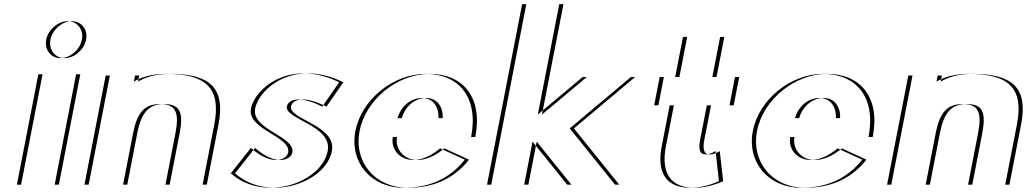

<svg xmlns="http://www.w3.org/2000/svg" viewBox="-20 -880 4894 915"><path d="M220.3 -691C229.6 -739 276.4 -779 322.4 -779C368.4 -779 399.6 -739 390.3 -691C381 -643 334.2 -603 288.2 -603C242.2 -603 211 -643 220.3 -691ZM80.5 0 182.7 -526H362.7L260.5 0ZM200.3 -691C191 -643 222.2 -603 268.2 -603C314.2 -603 361 -643 370.3 -691C379.6 -739 348.4 -779 302.4 -779C256.4 -779 209.6 -739 200.3 -691ZM60.5 0H240.5L342.7 -526H162.7Z M586.5 0H402.5L503.6 -520H643.6L637.9 -491C676.4 -514 726.1 -528 791.1 -528C983.1 -528 1054.7 -459 1021.3 -287L965.5 0H788.5L835.9 -244C855.6 -345 837.1 -384 763.1 -384C689.1 -384 653.6 -345 633.9 -244ZM566.5 0 613.9 -244C633.6 -345 669.1 -384 743.1 -384C817.1 -384 835.6 -345 815.9 -244L768.5 0H945.5L1001.3 -287C1034.7 -459 963.1 -528 771.1 -528C706.1 -528 656.4 -514 617.9 -491L623.6 -520H483.6L382.5 0Z M1195.5 -175C1297.5 -85 1366.6 -119 1373.2 -153C1388.4 -231 1176.3 -261.4 1196.1 -363C1214.9 -460 1383.5 -602 1616.4 -488L1535.8 -372C1411.9 -434 1371.7 -397 1367 -373C1354.9 -311 1585.5 -283 1561.6 -160C1532.2 -9 1259.6 87 1100 -54ZM1175.5 -175 1080 -54C1239.6 87 1512.2 -9 1541.6 -160C1565.5 -283 1334.9 -311 1347 -373C1351.7 -397 1391.9 -434 1515.8 -372L1596.4 -488C1363.5 -602 1194.9 -460 1176.1 -363C1156.3 -261.4 1368.4 -231 1353.2 -153C1346.6 -119 1277.5 -85 1175.5 -175Z M1894.6 -317C1906.8 -364 1950.3 -413 2011.3 -413C2063.3 -413 2092.1 -371 2089.6 -317ZM2097.6 -173 2215.1 -119C2138.3 -22 2037.1 15 1923.1 15C1768.1 15 1664.8 -107 1693.8 -256C1722.9 -406 1873.6 -528 2028.6 -528C2184.6 -528 2282.3 -418 2245.1 -227H1872.1C1855.4 -141 1962.7 -60 2097.6 -173ZM1874.6 -317H2069.6C2072.1 -371 2043.3 -413 1991.3 -413C1930.3 -413 1886.8 -364 1874.6 -317ZM2077.6 -173C1942.7 -60 1835.4 -141 1852.1 -227H2225.1C2262.3 -418 2164.6 -528 2008.6 -528C1853.6 -528 1702.9 -406 1673.8 -256C1644.8 -107 1748.1 15 1903.1 15C2017.1 15 2118.3 -22 2195.1 -119Z M3006.7 -513 2715.1 -268 2931 0H2703L2537.8 -205L2498 0H2321L2488.2 -860H2665.2L2562.9 -334L2776.7 -513ZM2986.7 -513H2756.7L2542.9 -334L2645.2 -860H2468.2L2301 0H2478L2517.8 -205L2683 0H2911L2695.1 -268Z M3217.7 -513 3254.8 -704H3431.8L3394.7 -513H3502.7L3476.5 -378H3368.5L3336.8 -215C3327.5 -167 3335 -144 3363 -144C3386 -144 3410.1 -160 3410.1 -160L3426.3 -17C3426.3 -17 3363.1 15 3290.1 15C3149.1 15 3135.5 -90 3153.2 -181L3191.5 -378H3117.5L3143.7 -513ZM3197.7 -513H3123.7L3097.5 -378H3171.5L3133.2 -181C3115.5 -90 3129.1 15 3270.1 15C3343.1 15 3406.3 -17 3406.3 -17L3390.1 -160C3390.1 -160 3366 -144 3343 -144C3315 -144 3307.5 -167 3316.8 -215L3348.5 -378H3456.5L3482.7 -513H3374.7L3411.8 -704H3234.8Z M3788.6 -317C3800.8 -364 3844.3 -413 3905.3 -413C3957.3 -413 3986.1 -371 3983.6 -317ZM3991.6 -173 4109.1 -119C4032.3 -22 3931.1 15 3817.1 15C3662.1 15 3558.8 -107 3587.8 -256C3616.9 -406 3767.6 -528 3922.6 -528C4078.6 -528 4176.3 -418 4139.1 -227H3766.1C3749.4 -141 3856.7 -60 3991.6 -173ZM3768.6 -317H3963.6C3966.1 -371 3937.3 -413 3885.3 -413C3824.3 -413 3780.8 -364 3768.6 -317ZM3971.6 -173C3836.7 -60 3729.4 -141 3746.1 -227H4119.1C4156.3 -418 4058.6 -528 3902.6 -528C3747.6 -528 3596.9 -406 3567.8 -256C3538.8 -107 3642.1 15 3797.1 15C3911.1 15 4012.3 -22 4089.1 -119Z M4411.5 0H4227.5L4328.6 -520H4468.6L4462.9 -491C4501.4 -514 4551.1 -528 4616.1 -528C4808.1 -528 4879.7 -459 4846.3 -287L4790.5 0H4613.5L4660.9 -244C4680.6 -345 4662.1 -384 4588.1 -384C4514.1 -384 4478.6 -345 4458.9 -244ZM4391.5 0 4438.9 -244C4458.6 -345 4494.1 -384 4568.1 -384C4642.1 -384 4660.6 -345 4640.9 -244L4593.5 0H4770.5L4826.3 -287C4859.7 -459 4788.1 -528 4596.1 -528C4531.1 -528 4481.4 -514 4442.9 -491L4448.6 -520H4308.6L4207.5 0Z"/></svg>

Font: Hussar Plate
Style: Obl
Weight: 700
Foundry: Cannot Into Space Fonts
Version: Version 0.798247